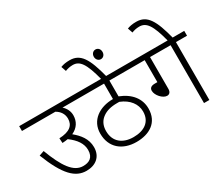

<svg xmlns="http://www.w3.org/2000/svg" viewBox="-142 -1273 1920 1649"><g transform="rotate(-30 818.5 -448.0)"><path d="M0 -622V-574H331C370 -552 396 -516 396 -469C396 -402 351 -363 247 -359L250 -311C270 -312 288 -314 305 -317C374 -266 411 -212 411 -150C411 -73 364 -50 306 -50C211 -50 144 -149 75 -332L26 -315C117 -82 201 0 311 0C401 0 467 -50 467 -145C467 -228 418 -286 360 -334C420 -361 450 -411 450 -471C450 -511 432 -547 402 -574H536V-622Z M1103 -574V-622H521V-574H814V-421H813C681 -421 571 -349 571 -218C571 -80 667 0 807 0C934 0 1038 -60 1038 -199C1038 -294 980 -373 867 -417V-574ZM805 -49C699 -49 625 -105 625 -212C625 -268 647 -309 686 -336C720 -360 764 -373 827 -373H849C938 -338 985 -272 985 -200C985 -95 908 -49 805 -49Z M814 -615H864C813 -815 765 -896 658 -896C620 -896 594 -891 568 -881L585 -832C604 -840 630 -847 660 -847C728 -847 768 -796 814 -615ZM853 -817C853 -789 873 -769 896 -769C920 -769 939 -788 939 -817C939 -845 921 -865 896 -865C872 -865 853 -845 853 -817Z M1270 -574H1474V0H1527V-574H1637V-622H1088V-574H1217V-356H1191C1152 -356 1138 -339 1138 -315C1138 -270 1190 -212 1232 -212C1255 -212 1270 -228 1270 -259Z M1474 -615H1524C1473 -815 1425 -896 1318 -896C1280 -896 1254 -891 1228 -881L1245 -832C1264 -840 1290 -847 1320 -847C1388 -847 1428 -796 1474 -615Z"/></g></svg>

Font: Noto Sans Devanagari UI Light
Style: Regular
Weight: 300
Designer: Jelle Bosma - Monotype Design Team
Foundry: Monotype Imaging Inc.
Version: Version 2.004